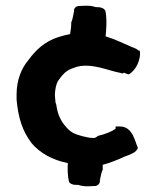

<svg xmlns="http://www.w3.org/2000/svg" viewBox="-20 -585 549 671"><path d="M38 -236C44 -173 58 -127 91 -84C119 -51 162 -26 217 -15C216 4 216 29 221 50C228 64 253 61 253 61C272 68 293 66 311 65H315C332 59 329 45 329 45C333 29 334 17 339 8V-9C366 -16 397 -29 418 -39H419C439 -47 455 -51 462 -68C452 -88 445 -143 399 -143H384V-135C372 -126 348 -116 322 -110C318 -106 312 -103 311 -103H302C298 -103 291 -104 286 -105C261 -110 235 -117 221 -131C197 -153 182 -180 177 -217V-218L174 -227C174 -233 172 -245 172 -249V-259C173 -273 176 -290 182 -301C191 -314 203 -330 215 -337H216V-338C223 -343 237 -348 250 -352C304 -365 361 -337 402 -330L408 -328L413 -331C420 -328 423 -327 429 -325C452 -335 475 -376 468 -410L466 -407C459 -413 454 -416 440 -421C416 -431 385 -447 349 -458C351 -477 355 -516 348 -549H347C340 -562 315 -560 315 -560C296 -567 275 -565 257 -564H253C236 -559 239 -547 239 -547C235 -529 234 -517 229 -507C229 -488 227 -482 225 -466C211 -463 198 -460 183 -455C136 -440 105 -410 80 -376C55 -347 38 -305 38 -256Z"/></svg>

Font: Hussar Pisanka
Style: Bd
Weight: 700
Designer: Robert Jablonski
Foundry: Cannot Into Space Fonts
Version: Version 1.070